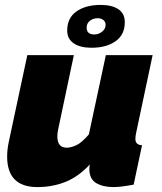

<svg xmlns="http://www.w3.org/2000/svg" viewBox="-20 -750 658 780"><path d="M132 10Q9 10 9 -114Q9 -129 11 -145.5Q13 -162 17 -180L91 -526H280L216 -223Q213 -208 213 -196Q213 -150 251 -150Q268 -150 290 -160Q312 -170 341 -204L410 -526H600L533 -210Q530 -195 530 -186Q530 -161 557 -160L523 0Q497 5 476.5 7.5Q456 10 441 10Q398 10 370.5 -6.5Q343 -23 343 -63Q343 -68 343.5 -72.5Q344 -77 345 -82Q300 -33 247 -11.5Q194 10 132 10ZM253 -626Q253 -677 290.5 -703.5Q328 -730 389 -730Q435 -730 461 -712.5Q487 -695 487 -660Q487 -609 449.5 -582.5Q412 -556 352 -556Q306 -556 279.5 -574Q253 -592 253 -626ZM377 -676Q358 -676 345 -665.5Q332 -655 332 -638Q332 -610 363 -610Q381 -610 395 -621.5Q409 -633 409 -649Q409 -661 400 -668.5Q391 -676 377 -676Z"/></svg>

Font: Raleway Black
Style: Italic
Weight: 900
Italic angle: -12°
Designer: Matt McInerney, Pablo Impallari, Rodrigo Fuenzalida
Foundry: Matt McInerney, Pablo Impallari, Rodrigo Fuenzalida
Version: Version 4.101;RELEASE